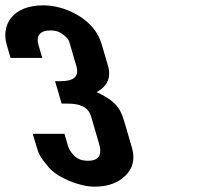

<svg xmlns="http://www.w3.org/2000/svg" viewBox="-182 -693 808 719"><path d="M-20 -673C-135.5 -673 -178.4 -599.2 -156.7 -525L-142.4 -476H-23.7L-38 -525C-46.4 -553.9 -37.6 -579 7.5 -579C25.8 -579 40.7 -574.5 52 -565.5C75.4 -547 75 -544.8 80.8 -525L104.1 -445C115.1 -407.7 95.5 -389 45.5 -389H24.3L48.8 -305H70.1C113.2 -305 147.8 -295.7 159.4 -256L189.5 -153C198.6 -121.8 195.5 -91 147.6 -91C126 -91 109.3 -96.8 97.5 -108.5C74.5 -131.4 73.5 -143.5 68.4 -161L59.4 -192H-59.4L-48 -153C-37.3 -116.4 -34.3 -108.1 -0.5 -67.5C31.9 -28.5 113.7 6 172.2 6C213.9 6 248.1 -4 274.7 -24C310.3 -50.7 327 -88.8 311.8 -141L281.9 -243C266.3 -296.5 239.7 -319.7 180 -348C220.9 -370.7 235 -403.7 222.3 -447L199.5 -525C195 -540.3 188.7 -554.8 180.5 -568.5C143.8 -630.1 57.1 -673 -20 -673Z"/></svg>

Font: Din Kursivschrift
Style: BreitLeft
Weight: 400
Version: Version 1.089